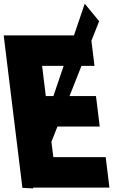

<svg xmlns="http://www.w3.org/2000/svg" viewBox="-68 -1017 721 1041"><path d="M277.1 -660 221.5 -496H180.4L160.3 -660ZM427.6 -795.9 469.6 -902 391.4 -997 333 -825H-48L53.3 0L52.9 1.4L110.8 4.5L112.5 0H525.3L505.1 -165H221.1L210.8 -248.3L243.5 -331H472.7L452.4 -496H308.9L373.8 -660H444.3Z"/></svg>

Font: Hussar
Style: BdOpOblOne
Weight: 700
Foundry: Cannot Into Space Fonts
Version: Version 2.00